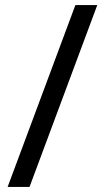

<svg xmlns="http://www.w3.org/2000/svg" viewBox="-20 -734 412 754"><path d="M362 -714 96 0H10L276 -714Z"/></svg>

Font: Noto Sans Historical
Style: Regular
Weight: 400
Designer: Monotype Design Team
Foundry: Monotype Imaging Inc.
Version: Version 2.013; ttfautohint (v1.8.4.7-5d5b)